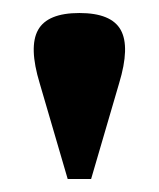

<svg xmlns="http://www.w3.org/2000/svg" viewBox="-20 -744 244 295"><path d="M84 -469 41 -616Q24 -672 38.5 -698Q53 -724 102 -724Q151 -724 165.5 -698Q180 -672 163 -616L120 -469Z"/></svg>

Font: Baskervville SC
Style: Regular
Weight: 400
Designer: Alexis Faudot, Rémi Forte, Morgane Pierson, Rafael Ribas, Tanguy Vanlaeys, Rosalie Wagner, Thomas Huot-Marchand
Foundry: ANRT
Version: Version 1.100